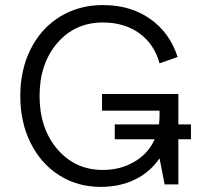

<svg xmlns="http://www.w3.org/2000/svg" viewBox="-20 -728 784 758"><path d="M433.1 -178.2V-236.8H607.9Q609.9 -259.3 609.9 -270V-291H382.8V-356.9H684.1V-236.8H733.9V-178.2H684.1V0H629.9L609.9 -103Q572.8 -48.8 513.4 -19.5Q454.1 9.8 377 9.8Q286.6 9.8 214.4 -35.6Q142.1 -81.1 101.1 -163.1Q60.1 -245.1 60.1 -349.1Q60.1 -453.1 101.6 -535.2Q143.1 -617.2 217.5 -662.6Q292 -708 386.2 -708Q495.6 -708 573.2 -653.1Q650.9 -598.1 681.2 -502.9L609.9 -478Q588.9 -554.2 530 -596.7Q471.2 -639.2 386.2 -639.2Q275.9 -639.2 206.1 -557.9Q136.2 -476.6 136.2 -349.1Q136.2 -221.2 206.3 -139.2Q276.4 -57.1 386.2 -57.1Q455.1 -57.1 510 -89.1Q564.9 -121.1 590.8 -178.2Z"/></svg>

Font: LT Superior
Style: Regular
Weight: 400
Designer: Daniel Lyons
Foundry: LyonsType
Version: Version 1.000